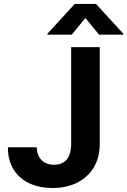

<svg xmlns="http://www.w3.org/2000/svg" viewBox="-20 -947 648 977"><path d="M487.6 -707.2V-213.7Q487.4 -146.1 457.3 -95.6Q427.3 -45.1 373 -17.7Q318.6 9.7 247.8 9.7Q182.4 9.7 131 -13.5Q79.6 -36.7 49.9 -83.3Q20.1 -129.9 20.3 -197.6H166.8Q167.4 -169.8 178.4 -149.9Q189.4 -130 209 -119.3Q228.5 -108.6 254.8 -108.6Q282.8 -108.6 302.5 -120.5Q322.1 -132.4 332 -155.9Q341.9 -179.4 342.1 -213.7V-707.2ZM414.5 -855.4 345 -770.7H221.4V-775.5L360.4 -926.9H468.5L607.5 -775.5V-770.7H483.9Z"/></svg>

Font: Pretendard Variable
Style: Regular
Weight: 400
Designer: Base glyphs from Inter by Rasmus Andersson; Hangul glyphs from Noto Sans CJK(Source Han Sans) by Jang Soo-young and Kang
Foundry: Kil Hyung-jin
Version: Version 1.100;FEAKit 1.0